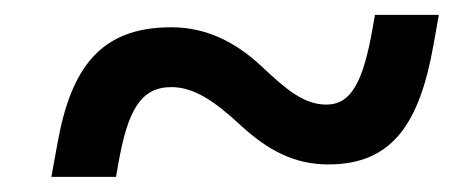

<svg xmlns="http://www.w3.org/2000/svg" viewBox="-20 -474 626 257"><path d="M48.8 -237.3H135.3L138.2 -253.9C150.9 -326.7 168.5 -357.4 209.5 -357.4C239.7 -357.4 267.6 -338.4 302.2 -306.2C339.4 -272 375 -253.9 419.4 -253.9C505.4 -253.9 541.5 -309.1 560.1 -413.1L567.4 -454.1H481.9L479 -437.5C466.3 -364.7 450.2 -334 417 -334C387.2 -334 363.8 -353.5 331.1 -384.3C294.4 -418.9 254.9 -437.5 209 -437.5C114.3 -437.5 75.2 -382.8 57.1 -283.2Z"/></svg>

Font: Cascadia Mono NF SemiLight
Style: Italic
Weight: 350
Italic angle: -10°
Monospace: yes
Designer: Aaron Bell
Foundry: Saja Typeworks
Version: Version 2404.023